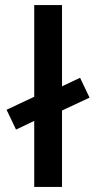

<svg xmlns="http://www.w3.org/2000/svg" viewBox="-20 -740 380 760"><path d="M115.5 0V-261.5L43.5 -227L6 -305.5L115.5 -357V-720H225.5V-398.5L297 -432L334.5 -353.5L225.5 -302.5V0Z"/></svg>

Font: Geologica
Style: Regular
Weight: 400
Designer: Sindre Bremnes, Frode Helland
Foundry: Monokrom Skriftforlag AS
Version: Version 1.010; ttfautohint (v1.8.4.7-5d5b);gftools[0.9.28]